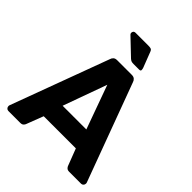

<svg xmlns="http://www.w3.org/2000/svg" viewBox="-244 -1046 1191 1191"><g transform="rotate(45 352.0 -450.5)"><path d="M33 0Q24 0 18 -6.5Q12 -13 12 -21Q12 -23 12 -25.5Q12 -28 13 -30L251 -673Q254 -684 262.5 -692Q271 -700 288 -700H416Q432 -700 441 -692Q450 -684 453 -673L691 -30Q692 -28 692 -25.5Q692 -23 692 -21Q692 -13 686 -6.5Q680 0 671 0H567Q552 0 545 -7Q538 -14 536 -20L493 -132H211L168 -20Q166 -14 159 -7Q152 0 137 0ZM248 -261H456L352 -549ZM376 -755Q364 -755 357 -757.5Q350 -760 342 -767L235 -869Q226 -877 230 -889Q234 -901 248 -901H359Q373 -901 382 -898.5Q391 -896 396 -882L435 -781Q438 -772 438 -763.5Q438 -755 424 -755Z"/></g></svg>

Font: Fz Rubik SemBd
Style: Regular
Weight: 600
Designer: Hubert and Fischer
Foundry: Hubert and Fischer
Version: Vit hóa bi FontZin.com